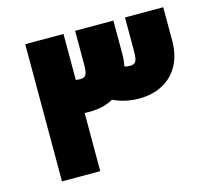

<svg xmlns="http://www.w3.org/2000/svg" viewBox="-96 -776 986 891"><g transform="rotate(-15 397.0 -330.5)"><path d="M540.7 -279.4Q485.8 -279.4 435.2 -299.3Q384.7 -319.1 353.3 -352.6L487.8 -460.1Q500.3 -447.1 511.5 -442.1Q522.7 -437.1 540.2 -437.1Q559.6 -437.1 567.5 -448.3Q575.4 -459.5 575.4 -500.2V-660H759.2V-500.2Q759.2 -431.6 732.6 -382.2Q706.1 -332.9 657 -306.2Q608 -279.4 540.7 -279.4ZM96.1 -0.9V-660H279.9V-0.9ZM301 -279.4Q246.1 -279.4 195.6 -299.3Q145 -319.1 113.6 -352.6L248.1 -460.1Q260.7 -447.1 271.8 -442.1Q283 -437.1 300.6 -437.1Q319.9 -437.1 327.8 -448.3Q335.8 -459.5 335.8 -500.2V-660H519.6V-500.2Q519.6 -431.6 493 -382.2Q466.4 -332.9 417.4 -306.2Q368.4 -279.4 301 -279.4Z"/></g></svg>

Font: TitilliumWeb ExtraLight
Style: Regular
Weight: 400
Designer: Mohamed Gaber, Accademia di Belle Arti di Urbino and others
Foundry: Kief Type Foundry, Accademia di Belle Arti di Urbino and others
Version: Version 3.000; ttfautohint (v1.8.2)